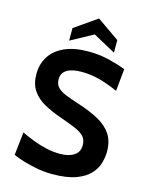

<svg xmlns="http://www.w3.org/2000/svg" viewBox="-134 -995 849 1093"><g transform="rotate(15 290.0 -448.5)"><path d="M280 14Q237.5 14 192.5 5.8Q147.5 -2.5 109 -14.2Q70.5 -26 48 -37L63 -173Q98 -156 136 -141.5Q174 -127 214 -118Q254 -109 295 -109Q346 -109 377 -129Q408 -149 408 -190Q408 -221.5 390.5 -240.8Q373 -260 337 -275.2Q301 -290.5 245 -310Q189 -329.5 144.5 -354.2Q100 -379 74 -417Q48 -455 48 -514Q48 -572 76.5 -617.2Q105 -662.5 161.8 -688.2Q218.5 -714 303 -714Q367 -714 425 -699.8Q483 -685.5 524 -669L511 -538Q452 -564.5 400.2 -578.2Q348.5 -592 295 -592Q239 -592 208.5 -573.5Q178 -555 178 -518Q178 -488.5 195 -470.5Q212 -452.5 243.5 -439.8Q275 -427 319 -413Q395 -389 446.8 -360.2Q498.5 -331.5 524.8 -290.8Q551 -250 551 -190Q551 -160 541.5 -124.8Q532 -89.5 504 -58Q476 -26.5 422.2 -6.2Q368.5 14 280 14ZM179 -745V-819L311 -911L443 -819V-745L311 -817Z"/></g></svg>

Font: Cabin Resolve
Style: Bold-Resolve
Weight: 700
Designer: Pablo Impallari
Foundry: Pablo Impallari. http://www.impallari.com Igino Marini. http://www.ikern.com
Version: Version 3.001